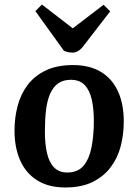

<svg xmlns="http://www.w3.org/2000/svg" viewBox="-20 -812 610 847"><path d="M268 15Q194 15 144 -16.5Q94 -48 69 -104.5Q44 -161 44 -236Q44 -293 58 -345.5Q72 -398 102.5 -438Q133 -478 182.5 -501.5Q232 -525 302 -525Q375 -525 425 -495Q475 -465 500.5 -409Q526 -353 526 -276Q526 -219 512.5 -167Q499 -115 468 -74Q437 -33 388 -9Q339 15 268 15ZM276 -51Q325 -51 350 -82.5Q375 -114 384.5 -166Q394 -218 394 -277Q394 -331 385 -372Q376 -413 354 -436.5Q332 -460 292 -460Q259 -460 236.5 -444Q214 -428 201 -398Q188 -368 183 -326Q178 -284 178 -232Q178 -177 187.5 -136Q197 -95 219 -73Q241 -51 276 -51ZM136 -763 165 -792 301 -687 437 -791 466 -762 351 -613Q338 -595 325.5 -587.5Q313 -580 300 -580Q289 -580 280 -582Q271 -584 262 -588Z"/></svg>

Font: Literata 18pt SemiBold
Style: Italic
Weight: 600
Italic angle: -2°
Designer: Latin by Veronika Burian and Jose Scaglione. Greek by Irene Vlachou. Cyrillic by Vera Evstafieva
Foundry: TypeTogether
Version: Version 3.103;gftools[0.9.29]